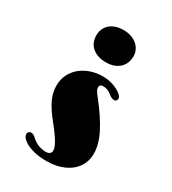

<svg xmlns="http://www.w3.org/2000/svg" viewBox="-174 -698 801 895"><g transform="rotate(30 226.0 -250.5)"><path d="M228.5 -433.1Q182.1 -433.1 154.5 -456.5Q127 -480 127 -521.5Q127 -539.6 133.8 -554.9Q140.6 -570.3 153.3 -581.5Q166 -592.8 184.3 -598.9Q202.6 -605 225.6 -605Q249 -605 267.6 -598.4Q286.1 -591.8 299.3 -580.3Q312.5 -568.8 319.3 -553.7Q326.2 -538.6 326.2 -522Q326.2 -503.4 320.1 -487.3Q314 -471.2 301.8 -459.2Q289.6 -447.3 271.2 -440.2Q252.9 -433.1 228.5 -433.1ZM74.2 42Q74.2 33.7 79.3 29.1Q84.5 24.4 91.3 24.4Q96.7 24.4 103.3 27.3Q109.9 30.3 116.7 37.1Q136.2 54.7 155.8 61.5Q175.3 68.4 193.8 68.4Q207.5 68.4 214.8 62.3Q222.2 56.2 222.2 46.9Q222.2 39.6 219 29.5Q215.8 19.5 208 5.9Q200.2 -7.8 187.7 -25.4Q175.3 -43 157.2 -65.4Q136.7 -90.3 122.6 -111.6Q108.4 -132.8 99.6 -151.9Q90.8 -170.9 86.9 -188.5Q83 -206.1 83 -223.6Q83 -260.3 97.9 -287.8Q112.8 -315.4 137.2 -334Q161.6 -352.5 192.6 -361.6Q223.6 -370.6 256.3 -369.6Q276.9 -369.1 296.4 -363.8Q315.9 -358.4 330.8 -350.3Q345.7 -342.3 355 -333.3Q364.3 -324.2 364.3 -316.4Q364.3 -309.1 360.4 -304.4Q356.4 -299.8 349.1 -299.8Q340.8 -299.8 334 -303.5Q327.1 -307.1 314.5 -316.9Q306.2 -323.2 296.1 -326.9Q286.1 -330.6 272.5 -330.6Q264.6 -330.6 259.8 -326.4Q254.9 -322.3 254.9 -314Q254.9 -306.2 260.3 -296.4Q265.6 -286.6 281.2 -267.6Q334.5 -200.2 363.8 -142.8Q393.1 -85.4 393.1 -35.6Q393.1 -4.9 380.6 21Q368.2 46.9 345.2 65.2Q322.3 83.5 290 93.8Q257.8 104 218.3 104Q195.8 104 175.5 101.6Q155.3 99.1 138.2 93.3Q108.9 84 91.6 69.8Q74.2 55.7 74.2 42Z"/></g></svg>

Font: Limelight
Style: Regular
Weight: 400
Designer: Nicole Fally with help from Eben Sorkin
Foundry: Nicole Fally with help from Eben Sorkin
Version: Version 1.002